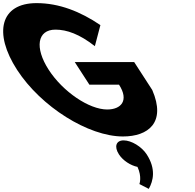

<svg xmlns="http://www.w3.org/2000/svg" viewBox="-305 -860 1251 1231"><path d="M555.3 -462H174.3L268.2 -317H458.2C523.6 -216 472.2 -158 382.2 -158C266.2 -158 98.3 -272 7.6 -412C-85 -555 -65.5 -670 50.5 -670C123.5 -670 205.3 -641 303.2 -564L338.7 -699C210.4 -786 74.4 -840 -70.6 -840C-302.6 -840 -348.9 -649 -195.4 -412C-42.5 -176 261.2 15 483.2 15C645.2 15 761.6 -74 671.2 -283ZM487.4 40C537.4 40 603.3 80 635.7 130C695.9 223 678.2 299 648.9 351L588.8 320C588.8 320 606.6 275 576.5 210C532.7 201 483.6 170 457.7 130C425.3 80 439.4 40 487.4 40Z"/></svg>

Font: Hussar
Style: BdOpOblSeven
Weight: 700
Foundry: Cannot Into Space Fonts
Version: Version 2.00